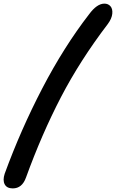

<svg xmlns="http://www.w3.org/2000/svg" viewBox="-84 -835 643 1065"><path d="M-13.2 210Q-45.9 210 -57.9 187.5Q-69.8 165 -58.1 128.9Q30.8 -114.7 150.6 -345Q270.5 -575.2 410.2 -755.9Q453.6 -814.9 495.1 -814.9Q516.1 -814.9 528.8 -800.3Q541.5 -785.6 538.8 -758.8Q536.1 -731.9 514.2 -702.1Q360.4 -500.5 253.9 -295.7Q147.5 -90.8 60.1 149.9Q38.6 210 -13.2 210Z"/></svg>

Font: Shantell Sans Irregular Bouncy
Style: Italic
Weight: 500
Italic angle: -11.31°
Designer: Stephen Nixon, Anya Danilova, Shantell Martin
Foundry: Arrow Type
Version: Version 1.006;[9816181b4]